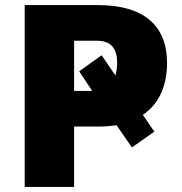

<svg xmlns="http://www.w3.org/2000/svg" viewBox="-20 -734 713 754"><path d="M636 -487C636 -632 546 -714 365 -714H77V0H271V-237H365C391 -237 416 -239 438 -242L498 -155L586 -217L541 -283C610 -329 636 -406 636 -487ZM271 -377V-574H361C417 -574 440 -542 440 -488C440 -468 437 -451 433 -438L379 -517L291 -454L342 -377Z"/></svg>

Font: Noto Sans UI Black
Style: Regular
Weight: 900
Designer: Monotype Design Team
Foundry: Monotype Imaging Inc.
Version: Version 1.901